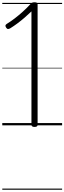

<svg xmlns="http://www.w3.org/2000/svg" viewBox="-20 -1100 565 1685"><path d="M283 14Q269 14 262.5 9Q256 4 256 -5V-1000Q227 -972 195 -944.5Q163 -917 132 -894Q101 -871 72 -853Q61 -846 51.5 -845.5Q42 -845 34 -857Q26 -870 28 -877.5Q30 -885 42 -892Q76 -913 110.5 -939.5Q145 -966 180.5 -998Q216 -1030 250 -1067Q255 -1073 259.5 -1075.5Q264 -1078 269.5 -1079Q275 -1080 285 -1080Q299 -1080 304.5 -1075Q310 -1070 310 -1061V-5Q310 4 304 9Q298 14 283 14ZM0 555H525V565H0ZM0 -20H525V0H0ZM0 -505H525V-500H0ZM0 -1075H525V-1065H0Z"/></svg>

Font: Playwrite AR Guides
Style: Regular
Weight: 400
Designer: Veronika Burian, José Scaglione
Foundry: TypeTogether
Version: Version 1.003